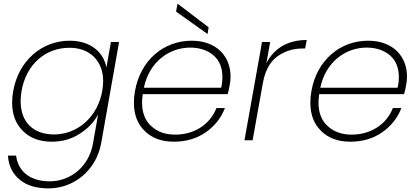

<svg xmlns="http://www.w3.org/2000/svg" viewBox="-20 -775 2313 1061"><path d="M88 217C127 250 180 266 248 266C387 266 511 168 539 17L638 -543H593L568 -402C552 -489 478 -550 365 -550C212 -550 83 -441 53 -272C49 -250 47 -229 47 -209C47 -142 67 -90 107 -51C146 -12 199 8 266 8C323 8 374 -6 419 -35C464 -63 499 -99 522 -142L494 17C472 146 369 227 255 227C146 227 80 172 69 85H24C27 140 49 184 88 217ZM99 -272C125 -421 232 -511 364 -511C420 -511 465 -494 499 -461C533 -427 550 -382 550 -325C550 -310 548 -292 545 -272C519 -127 407 -32 279 -32C164 -32 94 -100 94 -216C94 -231 96 -250 99 -272Z M720 -208C720 -141 740 -89 781 -50C821 -11 874 8 941 8C1008 8 1067 -9 1117 -44C1166 -78 1202 -123 1223 -178H1176C1141 -87 1053 -31 948 -31C895 -31 852 -46 817 -77C782 -108 765 -152 765 -209C765 -218 766 -234 769 -255H1238C1242 -267 1246 -285 1250 -309C1253 -322 1254 -337 1254 -353C1254 -462 1178 -550 1039 -550C885 -550 756 -443 726 -272C722 -250 720 -229 720 -208ZM775 -290C805 -435 917 -512 1031 -512C1082 -512 1125 -498 1159 -470C1192 -442 1209 -402 1209 -349C1209 -329 1207 -309 1202 -290ZM1127 -587 1133 -624 961 -755 953 -711Z M1376 0 1432 -313C1444 -382 1470 -431 1511 -462C1552 -492 1599 -507 1652 -507H1666L1675 -554C1571 -554 1495 -509 1452 -426L1473 -543H1428L1331 0Z M1756 -50C1796 -11 1849 8 1916 8C1983 8 2042 -9 2092 -44C2141 -78 2177 -123 2198 -178H2151C2116 -87 2028 -31 1923 -31C1870 -31 1827 -46 1792 -77C1757 -108 1740 -152 1740 -209C1740 -218 1741 -234 1744 -255H2213C2217 -267 2221 -285 2225 -309C2228 -322 2229 -337 2229 -353C2229 -462 2153 -550 2014 -550C1860 -550 1731 -443 1701 -272C1697 -250 1695 -229 1695 -208C1695 -141 1715 -89 1756 -50ZM1750 -290C1780 -435 1892 -512 2006 -512C2057 -512 2100 -498 2134 -470C2167 -442 2184 -402 2184 -349C2184 -329 2182 -309 2177 -290Z"/></svg>

Font: Momo Neue ExtLt
Style: Italic
Weight: 200
Italic angle: -10°
Designer: Ninad Kale (Devanagari), Jonny Pinhorn (Latin)
Foundry: Indian Type Foundry
Version: 4.004